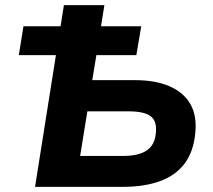

<svg xmlns="http://www.w3.org/2000/svg" viewBox="-20 -725 828 745"><path d="M116 0 197 -511H53L71 -623H215L228 -705H385L372 -623H528L509 -511H354L338 -414H503Q584 -414 638.5 -390Q693 -366 718.5 -321.5Q744 -277 738 -212Q732 -139 697.5 -92Q663 -45 602 -22.5Q541 0 457 0ZM291 -120H458Q519 -120 550.5 -142Q582 -164 585 -212Q589 -256 564 -274.5Q539 -293 478 -293H319Z"/></svg>

Font: Nunito Sans 9pt ExtraBold
Style: Italic
Weight: 800
Italic angle: -9°
Version: Version 3.101;gftools[0.9.27]